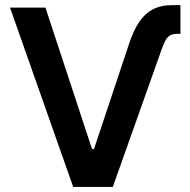

<svg xmlns="http://www.w3.org/2000/svg" viewBox="-20 -737 751 757"><path d="M659.2 -716.8H691.4V-603.5H676.8Q660.2 -603.5 649.7 -596.9Q639.2 -590.3 632.3 -577.6Q625.5 -564.9 617.2 -542L424.8 0H268.6L19.5 -707H159.2L342.8 -149.4H350.6L486.3 -556.6Q503.9 -612.3 526.6 -647.2Q549.3 -682.1 581.5 -699.5Q613.8 -716.8 659.2 -716.8Z"/></svg>

Font: Pretendard JP SemiBold
Style: Regular
Weight: 600
Designer: Base glyphs from Inter by Rasmus Andersson; Hangeul glyphs from Noto Sans CJK(Source Han Sans) by Jang Soo-young and Kan
Foundry: Kil Hyung-jin
Version: Version 1.309